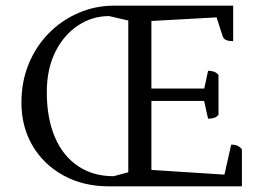

<svg xmlns="http://www.w3.org/2000/svg" viewBox="-20 -661 940 681"><path d="M367 0Q275 0 204.5 -39Q134 -78 95 -145Q56 -212 56 -297Q56 -371 81.5 -433.5Q107 -496 152.5 -542.5Q198 -589 258 -615Q318 -641 386 -641L367 -604Q307 -604 256.5 -570.5Q206 -537 176 -476.5Q146 -416 146 -334Q146 -242 174.5 -175Q203 -108 256.5 -72Q310 -36 383 -36ZM367 0Q367 -16 371.5 -25Q376 -34 383 -36L450 -54L435 -38V-602L449 -585L367 -604Q367 -618 371 -626Q375 -634 386 -641H807V-515Q791 -515 782 -519Q773 -523 770 -532L745 -609L759 -600L506 -586L517 -599V-340L507 -347H716L703 -340L718 -410Q728 -410 738 -407Q748 -404 755 -395V-254Q748 -245 738 -242.5Q728 -240 718 -240L702 -312L716 -303H507L517 -312V-48L507 -59L786 -41L773 -28L800 -148Q814 -148 822.5 -144Q831 -140 838 -132V0Z"/></svg>

Font: Petrona
Style: Regular
Weight: 400
Designer: Ringo R. Seeber
Foundry: Ringo R. Seeber
Version: Version 2.001; ttfautohint (v1.8.3)